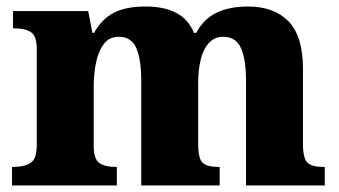

<svg xmlns="http://www.w3.org/2000/svg" viewBox="-20 -570 1042 590"><path d="M17 0V-57H20Q54 -57 73.5 -69Q93 -81 93 -125V-419Q93 -460 74.5 -471.5Q56 -483 23 -483H20V-536H251L264 -469H269Q293 -512 330 -531Q367 -550 428 -550Q484 -550 521.5 -530.5Q559 -511 576 -469H583Q606 -512 645.5 -531Q685 -550 742 -550Q822 -550 866.5 -504.5Q911 -459 911 -358V-128Q911 -82 925.5 -69.5Q940 -57 974 -57H978V0H736V-322Q736 -387 720.5 -422Q705 -457 666 -457Q639 -457 621.5 -437.5Q604 -418 596.5 -386Q589 -354 589 -316V-128Q589 -82 603 -69.5Q617 -57 651 -57H655V0H414V-322Q414 -387 399 -422Q384 -457 345 -457Q316 -457 299.5 -435.5Q283 -414 275.5 -379.5Q268 -345 268 -305V-122Q268 -81 285.5 -69Q303 -57 336 -57H339V0Z"/></svg>

Font: Noto Serif Tamil ExtraBold
Style: Regular
Weight: 800
Designer: Indian Type Foundry, Tom Grace, and the Monotype Design Team
Foundry: Monotype Imaging Inc.
Version: Version 2.004; ttfautohint (v1.8.4.7-5d5b)